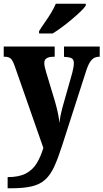

<svg xmlns="http://www.w3.org/2000/svg" viewBox="-22 -786 556 1032"><path d="M19 166Q80 166 117 146.5Q154 127 175.5 91.5Q197 56 211 9L56 -434Q45 -464 34 -472.5Q23 -481 3 -481H-2V-536H272V-481H268Q240 -481 228 -472.5Q216 -464 216 -448Q216 -437 219 -424.5Q222 -412 226 -398L274 -239Q284 -204 290 -174Q296 -144 298 -124Q300 -148 304 -168Q308 -188 313 -206L366 -393Q369 -403 372 -419.5Q375 -436 375 -447Q375 -466 363.5 -472.5Q352 -479 326 -480L322 -481V-536H514V-481H511Q487 -481 471.5 -465Q456 -449 443 -411L312 -4Q290 65 269.5 109.5Q249 154 221 179.5Q193 205 149.5 215.5Q106 226 37 226H19ZM188 -619Q201 -640 219 -665.5Q237 -691 253 -717.5Q269 -744 278 -766H439V-756Q431 -743 410.5 -723.5Q390 -704 364 -682Q338 -660 311 -640Q284 -620 261 -606H188Z"/></svg>

Font: Noto Serif Armenian Condensed ExtraBold
Style: Regular
Weight: 800
Width: 3
Designer: Monotype Design Team
Foundry: Monotype Imaging Inc.
Version: Version 2.008; ttfautohint (v1.8.4.7-5d5b)